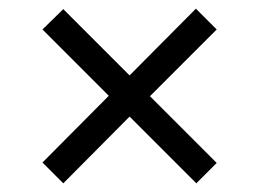

<svg xmlns="http://www.w3.org/2000/svg" viewBox="-20 -580 599 443"><path d="M126 -157 78 -205 231 -359 78 -512 126 -559 279 -406 432 -560 480 -512 326 -358 480 -204 433 -157 279 -311Z"/></svg>

Font: Noto Naskh Arabic UI Semi
Style: Bold
Weight: 700
Designer: Monotype Design Team, David Williams, Mohamad Dakak and Nizar Qandah
Foundry: Monotype Imaging Inc.
Version: Version 2.014; ttfautohint (v1.8.4.7-5d5b)